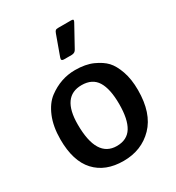

<svg xmlns="http://www.w3.org/2000/svg" viewBox="-178 -842 887 965"><g transform="rotate(-30 266.0 -360.0)"><path d="M35 -240Q35 -315 58 -370Q81 -425 118 -453Q189 -506 272 -506Q333 -506 375 -487Q417 -468 440.5 -443Q464 -418 480.5 -371Q497 -324 497 -261Q497 -127 429.5 -57.5Q362 12 257 12Q152 12 93.5 -51.5Q35 -115 35 -240ZM265 -70Q325 -70 352.5 -114.5Q380 -159 380 -247Q380 -335 352.5 -379.5Q325 -424 263 -424Q148 -424 148 -262Q148 -70 265 -70ZM253 -580Q238 -580 238 -589Q238 -592 240 -598L282 -714Q286 -725 290.5 -728.5Q295 -732 307 -732H379Q393 -732 393 -727Q393 -722 389 -715L324 -597Q316 -580 296 -580Z"/></g></svg>

Font: Crete Round
Style: Regular
Weight: 400
Designer: Veronika Burian
Foundry: TypeTogether
Version: Version 1.001